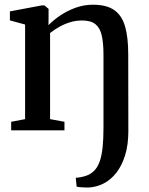

<svg xmlns="http://www.w3.org/2000/svg" viewBox="-20 -566 649 834"><path d="M364 248.5Q356.5 248.5 346.2 248.2Q336 248 326.8 247Q317.5 246 313 245L309 206Q316 206.5 332.8 203.2Q349.5 200 364 193.5Q382.5 184.5 395 169Q407.5 153.5 415 129.5Q422.5 105.5 426 70.8Q429.5 36 429.5 -11V-329Q429.5 -378 422.2 -411Q415 -444 395 -460.5Q375 -477 337 -477Q309 -477 284 -469.2Q259 -461.5 237.2 -449.2Q215.5 -437 197.5 -422.5V-48.5L260 -37V0H28.5V-37L89 -48.5V-459.5L23 -477.5V-516.5L161 -542.5H173L191 -527.5V-490L190.5 -456.5Q210.5 -477.5 240.5 -498Q270.5 -518.5 307.2 -532Q344 -545.5 384 -545.5Q443.5 -545.5 476.8 -521.8Q510 -498 523.5 -450.5Q537 -403 537 -331L537.5 4Q537.5 63 523.5 108.2Q509.5 153.5 485.5 184.2Q461.5 215 430.2 231Q399 247 364 248.5Z"/></svg>

Font: Merriweather 72pt Medium
Style: Regular
Weight: 500
Version: Version 2.100